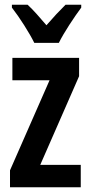

<svg xmlns="http://www.w3.org/2000/svg" viewBox="-20 -786 379 806"><path d="M124 -606H227C248 -649 292 -715 321 -754V-766H255C227 -738 207 -717 175 -680C147 -713 119 -745 96 -766H30V-754C62 -713 104 -647 124 -606ZM319 0V-94H149L312 -466V-543H32V-449H188L22 -71V0Z"/></svg>

Font: Noto Sans Georgian ExtraCondensed SemiBold
Style: Regular
Weight: 600
Width: 2
Designer: Monotype Design Team, Akaki Razmadze
Foundry: Google LLC
Version: Version 2.005